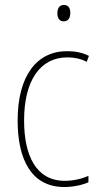

<svg xmlns="http://www.w3.org/2000/svg" viewBox="-20 -743 401 773"><path d="M237 -723C217 -723 211 -706 211 -690C211 -672 218 -657 236 -657C255 -657 263 -671 263 -691C263 -707 258 -723 237 -723ZM239 10C274 10 311 2 336 -9V-35C307 -22 273 -15 241 -15C125 -15 77 -117 77 -258C77 -422 144 -512 251 -512C278 -512 305 -507 329 -494L338 -518C312 -531 284 -537 250 -537C126 -537 51 -435 51 -258C51 -97 109 10 239 10Z"/></svg>

Font: Noto Sans Myanmar UI Condensed Thin
Style: Regular
Weight: 100
Width: 3
Designer: Monotype Design Team
Foundry: Monotype Imaging Inc.
Version: Version 2.103